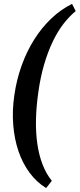

<svg xmlns="http://www.w3.org/2000/svg" viewBox="-20 -803 405 977"><path d="M365.2 -746.6Q332.5 -719.7 302.7 -681.2Q272.9 -642.6 248.3 -591.1Q223.6 -539.6 204.6 -474.9Q185.5 -410.2 174.8 -332Q164.6 -260.7 163.1 -195.3Q161.6 -129.9 169.7 -72.8Q177.7 -15.6 196 32.5Q214.4 80.6 243.7 117.2L214.8 153.8Q166.5 124.5 130.9 76.4Q95.2 28.3 74.2 -33.2Q53.2 -94.7 47.4 -167Q41.5 -239.3 52.7 -316.9Q64 -397 90.1 -469.5Q116.2 -542 154.3 -602.3Q192.4 -662.6 241.2 -709Q290 -755.4 346.7 -783.2Z"/></svg>

Font: Gentium Basic
Style: Bold Italic
Weight: 700
Italic angle: -8°
Designer: J. Victor Gaultney and Annie Olsen
Foundry: SIL International
Version: Version 1.102; 2013; Maintenance release